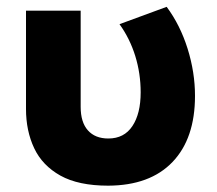

<svg xmlns="http://www.w3.org/2000/svg" viewBox="-20 -542 650 576"><path d="M304.5 15Q215.5 15 161.2 -15.2Q107 -45.5 82.5 -97.5Q58 -149.5 58 -215V-510H222V-221.5Q222 -175 243.8 -150.8Q265.5 -126.5 305 -126.5Q352.5 -126.5 377.2 -163.8Q402 -201 402 -265Q402 -321.5 385.8 -374Q369.5 -426.5 338.5 -469.5L480 -521.5Q520.5 -467 542.8 -396Q565 -325 565 -254.5Q565 -126.5 497.5 -56Q430 14.5 304.5 15Z"/></svg>

Font: Geologica
Style: Bold
Weight: 700
Designer: Sindre Bremnes, Frode Helland
Foundry: Monokrom Skriftforlag AS
Version: Version 1.010; ttfautohint (v1.8.4.7-5d5b);gftools[0.9.28]